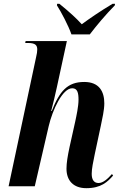

<svg xmlns="http://www.w3.org/2000/svg" viewBox="-20 -975 632 1005"><path d="M354 -795H450C486 -842 530 -895 581 -947L582 -955H569C502 -915 446 -876 408 -848C380 -879 344 -912 291 -955H279L278 -947C300 -913 338 -841 354 -795ZM432 10C509 10 543 -23 572 -56L566 -64C543 -38 519 -17 496 -17C472 -17 460 -34 460 -65C460 -93 468 -128 476 -168L508 -318C515 -353 526 -398 526 -434C526 -495 500 -546 421 -546C333 -546 292 -498 251 -394H248C255 -420 273 -495 278 -520L330 -760H114L112 -750H127C165 -750 175 -738 175 -716C175 -705 173 -693 169 -676L25 0H162L235 -315C255 -400 307 -513 358 -513C386 -513 391 -488 391 -453C391 -418 380 -368 374 -340L344 -205C334 -158 328 -122 328 -92C328 -29 365 10 432 10Z"/></svg>

Font: Noto Serif Display Condensed
Style: Bold Italic
Weight: 700
Width: 3
Italic angle: -12°
Designer: Monotype Design Team
Foundry: Monotype Imaging Inc.
Version: Version 2.009